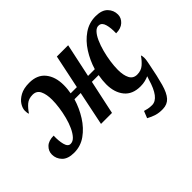

<svg xmlns="http://www.w3.org/2000/svg" viewBox="-155 -814 1310 1310"><g transform="rotate(-45 499.5 -159.5)"><path d="M760 227Q724 228 696 219.5Q668 211 639 195L659 145Q673 149 688.5 152.5Q704 156 726 156Q794 156 834 16L842 -7Q826 0 806 5Q786 10 761 10Q684 10 644.5 -38.5Q605 -87 605 -166Q605 -184 607 -204Q609 -224 613 -247H548L495 0H389L440 -247H380Q360 -180 323 -121.5Q286 -63 235 -26.5Q184 10 121 10Q61 10 32.5 -19.5Q4 -49 4 -89Q4 -123 29.5 -147.5Q55 -172 104 -172Q102 -123 111.5 -86.5Q121 -50 146 -50Q169 -50 188 -70.5Q207 -91 222.5 -124.5Q238 -158 248.5 -198.5Q259 -239 264.5 -279Q270 -319 270 -352Q270 -405 254 -438Q238 -471 199 -471Q161 -471 136.5 -450Q112 -429 91 -397Q85 -406 85 -430Q85 -454 101.5 -480.5Q118 -507 152.5 -526Q187 -545 241 -545Q318 -545 357.5 -496Q397 -447 397 -367Q397 -345 395 -328Q393 -311 390 -294H450L501 -538H610L558 -294H623Q643 -360 679.5 -417.5Q716 -475 767.5 -510.5Q819 -546 882 -546Q942 -546 970.5 -516.5Q999 -487 999 -446Q999 -413 972.5 -388.5Q946 -364 899 -364Q901 -414 891 -449Q881 -484 855 -486Q834 -489 815 -469.5Q796 -450 780.5 -415.5Q765 -381 754 -339.5Q743 -298 737 -256Q731 -214 731 -179Q731 -127 747.5 -95Q764 -63 802 -63Q840 -63 865.5 -85Q891 -107 912 -138Q914 -134 915.5 -126Q917 -118 917 -110Q917 -97 914.5 -83Q912 -69 909 -54Q890 45 872.5 107Q855 169 829 197.5Q803 226 760 227Z"/></g></svg>

Font: Noto Serif ExtraCondensed
Style: Bold Italic
Weight: 700
Width: 2
Italic angle: -12°
Designer: Monotype Design Team
Foundry: Monotype Imaging Inc.
Version: Version 2.013; ttfautohint (v1.8.4.7-5d5b)